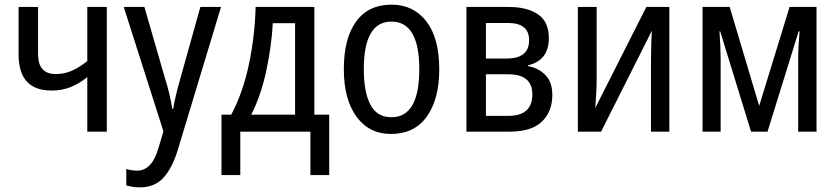

<svg xmlns="http://www.w3.org/2000/svg" viewBox="-20 -567 3608 827"><path d="M60 -537V-333Q60 -177 202 -177Q247 -177 284.5 -192Q322 -207 356 -235V0H440V-537H356V-304Q324 -278 291 -263Q258 -248 220 -248Q144 -248 144 -333V-537Z M684 -1 663 69Q635 168 571 168Q548 168 524 161V232Q536 235 550.5 237.5Q565 240 583 240Q646 240 684 198.5Q722 157 746 78L932 -537H843L758 -233Q734 -150 726 -98H722Q717 -130 709 -164Q701 -198 690 -232L602 -537H513Z M1251 -73H1062Q1104 -155 1127 -262.5Q1150 -370 1155 -467H1251ZM1081 -537Q1078 -414 1052.5 -291.5Q1027 -169 976 -73H934V187H1015V0H1317V187H1398V-73H1334V-537Z M1667 -547Q1567 -547 1514 -474.5Q1461 -402 1461 -269Q1461 -139 1515.5 -64.5Q1570 10 1664 10Q1765 10 1818.5 -65Q1872 -140 1872 -269Q1872 -404 1816 -475.5Q1760 -547 1667 -547ZM1666 -474Q1786 -474 1786 -269Q1786 -62 1666 -62Q1604 -62 1575.5 -116Q1547 -170 1547 -269Q1547 -474 1666 -474Z M2172 -537H1989V0H2176Q2269 0 2314 -43Q2359 -86 2359 -158Q2359 -213 2329.5 -243.5Q2300 -274 2255 -282V-286Q2344 -307 2344 -403Q2344 -474 2297 -505.5Q2250 -537 2172 -537ZM2163 -315H2073V-468H2168Q2259 -468 2259 -394Q2259 -315 2163 -315ZM2170 -68H2073V-247H2169Q2273 -247 2273 -161Q2273 -68 2170 -68Z M2469 -537V0H2569L2788 -435Q2786 -409 2785 -370.5Q2784 -332 2784 -305V0H2863V-537H2764L2544 -102Q2546 -129 2548 -164Q2550 -199 2550 -223V-537Z M3381 -537 3250 -111 3123 -537H3006V0H3084V-316Q3084 -362 3079 -432H3082L3215 0H3286L3420 -432H3424Q3418 -361 3418 -317V0H3497V-537Z"/></svg>

Font: Noto Sans Display SemiCondensed
Style: Regular
Weight: 400
Width: 4
Designer: Monotype Design team
Foundry: Monotype Imaging Inc.
Version: 1.000